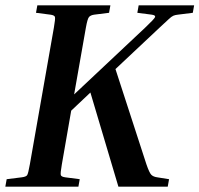

<svg xmlns="http://www.w3.org/2000/svg" viewBox="-22 -700 748 720"><path d="M277 -28 272 0H-2L3 -28L59 -35Q76 -37 80 -43.5Q84 -50 90 -84L180 -596Q186 -630 184 -636.5Q182 -643 167 -645L113 -652L118 -680H392L387 -652L331 -645Q318 -643 312 -636.5Q306 -630 300 -596L256 -346L522 -596Q557 -629 559.5 -636Q562 -643 547 -645L493 -652L498 -680H706L701 -652L645 -645Q635 -644 628 -641Q621 -638 610.5 -628Q600 -618 576 -596L411 -441L527 -84Q538 -52 545.5 -44.5Q553 -37 568 -35L612 -28L607 0H422L317 -353L245 -285L210 -84Q204 -50 206 -43.5Q208 -37 223 -35Z"/></svg>

Font: Inria Serif
Style: Bold Italic
Weight: 700
Italic angle: -10°
Designer: Black Foundry Team
Foundry: Black Foundry
Version: Version 1.000; ttfautohint (v1.8.3)